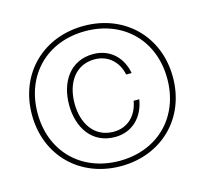

<svg xmlns="http://www.w3.org/2000/svg" viewBox="-107 -852 1049 984"><g transform="rotate(-15 418.0 -360.0)"><path d="M427 -140C521 -140 582 -206 596 -295H566C554 -221 503 -168 427 -168C323 -168 270 -255 270 -360C270 -465 323 -552 427 -552C500 -552 550 -503 564 -435H593C578 -519 517 -580 427 -580C305 -580 241 -481 241 -360C241 -239 305 -140 427 -140ZM44 -360C44 -142 202 12 418 12C634 12 792 -142 792 -360C792 -578 634 -732 418 -732C202 -732 44 -578 44 -360ZM74 -360C74 -564 216 -704 418 -704C620 -704 762 -564 762 -360C762 -156 620 -16 418 -16C216 -16 74 -156 74 -360Z"/></g></svg>

Font: Aspekta 100
Style: Regular
Weight: 100
Designer: Ivo Dolenc
Version: Version 2.000